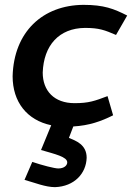

<svg xmlns="http://www.w3.org/2000/svg" viewBox="-20 -512 544 791"><path d="M337 138C337 83 292 68 264 56L282 9C348 5 396 -12 446 -37L423 -116C370 -96 346 -87 287 -87C203 -87 156 -138 156 -213C160 -325 223 -396 330 -397C389 -397 411 -388 458 -368L504 -448C449 -476 408 -492 324 -492C156 -491 37 -381 32 -198C32 -92 91 -17 191 4L149 106C207 123 257 134 257 157C257 169 245 182 220 182C205 182 154 169 113 155L81 229C124 241 167 259 207 259C286 256 335 203 337 138Z"/></svg>

Font: Cantarell
Style: BoldOblique
Weight: 700
Italic angle: -8°
Designer: Dave Crossland
Version: Version 0.024